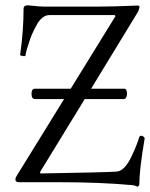

<svg xmlns="http://www.w3.org/2000/svg" viewBox="-20 -688 566 725"><path d="M112 -314Q99 -314 99 -333.5Q99 -353 112 -353H247L416 -627L413 -631H166Q143 -631 123 -602Q103 -567 94 -541Q79 -498 76 -478Q76 -476 71 -476Q66 -476 61 -477.5Q56 -479 56 -481Q69 -571 69 -655Q69 -668 85 -668Q130 -663 147 -663H346Q404 -663 499 -667Q507 -667 507 -661Q507 -660 502 -645L324 -353H450Q456 -353 458.5 -343.5Q461 -334 458 -324Q455 -314 448 -314H300L131 -38L133 -33Q377 -37 419 -40Q450 -41 477 -98Q497 -140 506 -171Q508 -175 512.5 -175.5Q517 -176 522 -172Q527 -168 526 -164Q506 -46 506 9Q506 13 500 17Q486 11 478 11Q359 0 202 0H52Q38 0 38 -11Q38 -16 43 -24L222 -314Z"/></svg>

Font: Junicode Cond Light
Style: Regular
Weight: 300
Width: 3
Designer: Peter S. Baker
Version: Version 2.201